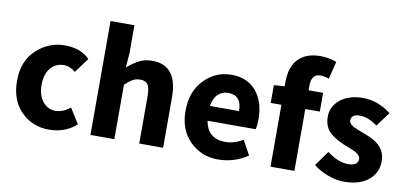

<svg xmlns="http://www.w3.org/2000/svg" viewBox="-68 -933 2463 1164"><g transform="rotate(10 1163.0 -350.5)"><path d="M445.8 -49.8Q376.5 12.2 275.9 12.2Q174.8 11.7 105.5 -57.6Q36.1 -127 36.1 -247.6Q36.1 -368.2 111.3 -438Q186.5 -507.8 285.2 -507.8Q384.3 -507.8 439 -451.2L372.1 -359.9Q336.9 -388.7 303.2 -389.2Q249 -389.2 218 -351.1Q187 -313 187 -248Q187 -183.1 218.5 -145Q250 -106.9 295.7 -106.9Q341.3 -106.9 387.2 -143.1Z M824.7 -507.8Q979 -507.8 979 -308.1V0H832V-289.1Q832 -343.3 817.4 -363Q802.7 -382.8 772.9 -382.8Q743.2 -382.8 722.9 -370.4Q702.6 -357.9 678.7 -335V0H531.7V-701.2H678.7V-528.8L671.9 -439.9Q699.7 -464.8 736.8 -486.3Q773.9 -507.8 824.7 -507.8Z M1393.6 -298.8Q1393.6 -396 1310.5 -396Q1275.4 -396 1249 -372.6Q1222.7 -349.1 1214.4 -298.8ZM1500.5 -43.9Q1418 12.2 1316.4 12.2Q1215.3 12.2 1144.5 -57.6Q1073.7 -127.4 1073.7 -245.1Q1073.7 -363.3 1143.6 -435.5Q1213.4 -507.8 1311.5 -507.8Q1409.7 -507.8 1464.4 -442.4Q1518.6 -377 1518.6 -270Q1518.6 -234.4 1512.7 -208H1215.8Q1234.4 -100.1 1344.7 -100.1Q1397.9 -100.1 1451.7 -132.8Z M1787.1 -525.9V-496.1H1876.5V-380.9H1787.1V0H1640.1V-380.9H1574.2V-490.2L1640.1 -495.1V-522Q1640.1 -656.2 1738.3 -698.2Q1773.4 -712.9 1823.5 -712.9Q1873.5 -712.9 1922.4 -694.8L1895.5 -586.9Q1867.7 -596.7 1844.2 -597.2Q1787.1 -597.2 1787.1 -525.9Z M2161.1 -139.2Q2161.1 -168.9 2097.2 -192.4Q2007.8 -225.1 1968.5 -261Q1929.2 -296.9 1929.2 -359.9Q1929.2 -422.9 1981.9 -465.3Q2034.7 -507.8 2123 -507.8Q2211.4 -507.8 2294.4 -444.8L2228.5 -356.9Q2172.4 -398.9 2119.9 -398.9Q2067.4 -398.9 2067.4 -359.9Q2067.4 -332.5 2124.5 -311.8Q2181.6 -291 2208.5 -278.1Q2235.4 -265.1 2254.9 -248Q2274.4 -231 2286.4 -206.5Q2298.3 -182.1 2298.3 -147.9Q2298.3 -77.6 2243.9 -32.7Q2189.5 12.2 2094.2 12.2Q2045.4 12.2 1993.9 -6.8Q1942.4 -25.9 1904.3 -57.1L1970.2 -148.9Q2038.6 -97.2 2099.9 -97.2Q2161.1 -97.2 2161.1 -139.2Z"/></g></svg>

Font: SourceSansPro-Bold
Style: Bold
Weight: 700
Designer: Paul D. Hunt
Foundry: Adobe Systems Incorporated
Version: Version 1.050;PS Version 1.000;hotconv 1.0.70;makeotf.lib2.5